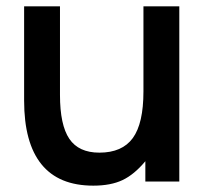

<svg xmlns="http://www.w3.org/2000/svg" viewBox="-20 -572 642 605"><path d="M438 -64Q403 -22 366 -4.5Q329 13 274 13Q165 13 110.5 -54.5Q56 -122 56 -255V-552H169V-273Q169 -178 198.5 -134.5Q228 -91 293 -91Q365 -91 398.5 -137Q432 -183 432 -284V-552H545V0H438Z"/></svg>

Font: Involve SemiBold
Style: Regular
Weight: 600
Designer: Stefan Peev
Foundry: Context Ltd.
Version: Version 1.001